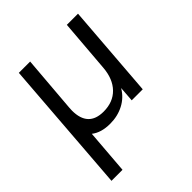

<svg xmlns="http://www.w3.org/2000/svg" viewBox="-198 -630 973 973"><g transform="rotate(-45 288.5 -143.5)"><path d="M519 -503 480 0H401L407 -82Q382 -39 338 -16Q294 7 240 7Q176 7 138 -23L119 216H40L95 -503H176L151 -198Q150 -191 150 -177Q150 -60 260 -60Q328 -60 369 -102Q410 -144 416 -219L439 -503Z"/></g></svg>

Font: Muli
Style: Italic
Weight: 400
Italic angle: -4.541°
Designer: Vernon Adams
Foundry: Vernon Adams
Version: Version 2.001